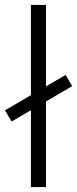

<svg xmlns="http://www.w3.org/2000/svg" viewBox="-42 -756 312 776"><path d="M83 0V-736H144V0ZM5 -265 -22 -310 223 -453 250 -408Z"/></svg>

Font: Mulish Light
Style: Regular
Weight: 300
Designer: Vernon Adams
Foundry: Vernon Adams
Version: Version 3.603; ttfautohint (v1.8.3)